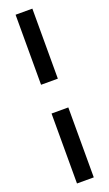

<svg xmlns="http://www.w3.org/2000/svg" viewBox="-193 -847 618 1087"><g transform="rotate(-20 116.5 -303.5)"><path d="M65.9 205.1V-216.3H167V205.1ZM65.9 -389.6V-811.5H167V-389.6Z"/></g></svg>

Font: Reddit Sans Condensed ExtraBold
Style: Regular
Weight: 800
Designer: Stephen Hutchings
Foundry: Reddit
Version: Version 1.014